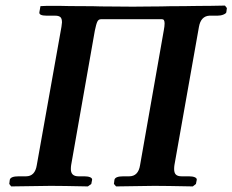

<svg xmlns="http://www.w3.org/2000/svg" viewBox="-20 -667 833 688"><path d="M481.9 -75.2 566.9 -558.1Q569.8 -572.8 569.8 -583Q569.8 -598.1 561 -598.1H341.8Q333 -598.1 328.9 -589.6Q324.7 -581.1 319.8 -557.1L234.9 -75.2Q233.9 -69.3 233.9 -61Q233.9 -35.2 261.2 -35.2H282.2Q294.9 -35.2 302.7 -32Q310.5 -28.8 310.1 -22.9L307.1 -7.8L294.9 1Q201.2 -1 162.1 -1L20 1L13.2 -7.8L15.1 -22.9Q18.1 -35.2 46.9 -35.2H73.2Q105.5 -35.2 111.8 -75.2L200.2 -570.8Q202.1 -584.5 202.1 -586.9Q202.1 -601.1 196 -606Q189.9 -610.8 178.2 -610.8H147.9Q119.1 -610.8 121.1 -623L125 -645L147.9 -646H193.8Q226.1 -645 272 -645Q318.8 -645 341.8 -644Q356.9 -644 396.2 -643.6Q435.5 -643.1 456.1 -643.1Q473.6 -643.1 506.6 -643.6Q539.6 -644 557.1 -644Q582 -645 642.1 -645Q642.6 -645 657.7 -645.3Q672.9 -645.5 694.1 -645.8Q715.3 -646 731.9 -646L786.1 -647L793 -638.2L791 -623Q790 -618.7 780.5 -614.7Q771 -610.8 758.8 -610.8H730Q699.7 -608.9 692.9 -570.8L605 -75.2Q604 -69.3 604 -61Q604 -47.4 610.4 -41.3Q616.7 -35.2 630.9 -35.2H657.2Q669.9 -35.2 677.7 -32Q685.5 -28.8 685.1 -22.9L682.1 -7.8L670.9 1Q571.3 -1 533.2 -1L396 1L388.2 -7.8L390.1 -22.9Q393.1 -35.2 421.9 -35.2H442.9Q475.6 -35.2 481.9 -75.2Z"/></svg>

Font: Linux Libertine G
Style: Bold Italic
Weight: 700
Italic angle: -11.5°
Designer: Philipp H. Poll
Foundry: Philipp H. Poll
Version: Version 4.1.0